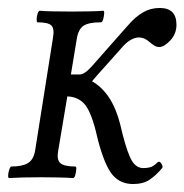

<svg xmlns="http://www.w3.org/2000/svg" viewBox="-30 -445 463 482"><path d="M-7 2Q-10 2 -9.5 -5.5Q-9 -13 -6.5 -20Q-4 -27 -1 -27Q26 -27 40 -35.5Q54 -44 58 -66L103 -350Q107 -373 99 -381Q91 -389 64 -389Q62 -389 62 -396.5Q62 -404 64.5 -411Q67 -418 70 -418Q79 -417 101.5 -416.5Q124 -416 150 -416Q173 -416 196 -416.5Q219 -417 229 -418Q232 -418 231.5 -411Q231 -404 229 -396.5Q227 -389 223 -389Q193 -389 180 -380.5Q167 -372 163 -349L148 -258H170Q182 -258 200 -278L291 -381Q310 -403 329 -414Q348 -425 371 -425Q413 -425 413 -383Q413 -360 397.5 -343.5Q382 -327 370 -327Q363 -327 357.5 -330.5Q352 -334 346 -339Q333 -351 318 -351Q309 -351 297.5 -344.5Q286 -338 272 -321L213 -255Q210 -251 207 -248Q204 -245 201 -241Q252 -212 272 -132L278 -107Q291 -57 302 -40Q313 -23 330 -23Q338 -23 346.5 -25Q355 -27 365 -37Q370 -42 375 -34.5Q380 -27 377 -23Q361 -4 345 6.5Q329 17 304 17Q272 17 252.5 -6Q233 -29 216 -93L210 -118Q197 -168 181 -185Q165 -202 139 -203L116 -66Q112 -44 121.5 -35.5Q131 -27 159 -27Q162 -27 161.5 -20Q161 -13 159 -5.5Q157 2 153 2Q140 1 117.5 0.5Q95 0 73 0Q46 0 27 0.5Q8 1 -7 2Z"/></svg>

Font: Junicode Two Beta Condensed
Style: Italic
Weight: 400
Width: 3
Italic angle: -9°
Version: Version 1.053; ttfautohint (v1.8.4)